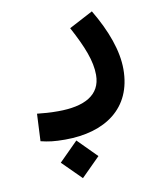

<svg xmlns="http://www.w3.org/2000/svg" viewBox="-85 -399 756 900"><g transform="rotate(-10 293.0 50.5)"><path d="M186.5 239.7C376.5 239.7 512.2 148.4 512.2 -38.1C512.2 -126 476.1 -225.6 413.6 -330.6L299.8 -270.5C353 -171.4 381.3 -100.1 381.3 -34.2C381.3 62.5 301.8 103 176.8 103C132.8 103 114.3 100.6 77.1 97.2L70.8 227.1C106.9 235.8 134.3 239.7 186.5 239.7ZM236.8 432.1 326.2 342.8 236.8 252.9 147 342.8Z"/></g></svg>

Font: Cascadia Code
Style: Bold
Weight: 700
Monospace: yes
Designer: Aaron Bell
Foundry: Saja Typeworks
Version: Version 2404.023